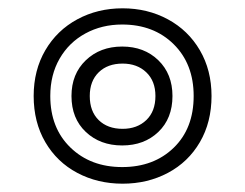

<svg xmlns="http://www.w3.org/2000/svg" viewBox="-20 -433 590 462"><path d="M61 -202Q61 -264 89 -312Q117 -360 166 -386.5Q215 -413 275 -413Q335 -413 384 -386.5Q433 -360 461 -312Q489 -264 489 -202Q489 -139 461 -91Q433 -43 384 -17Q335 9 275 9Q215 9 166 -17Q117 -43 89 -91Q61 -139 61 -202ZM446 -202Q446 -279 398 -326.5Q350 -374 274 -374Q225 -374 185.5 -352.5Q146 -331 123.5 -292Q101 -253 101 -202Q101 -125 149.5 -78Q198 -31 274 -31Q350 -31 398 -77.5Q446 -124 446 -202ZM152 -202Q152 -255 186.5 -288Q221 -321 274 -321Q327 -321 361 -288Q395 -255 395 -202Q395 -148 361 -115.5Q327 -83 274 -83Q221 -83 186.5 -115.5Q152 -148 152 -202ZM354 -202Q354 -238 332 -259Q310 -280 275 -280Q239 -280 217.5 -259Q196 -238 196 -202Q196 -165 217.5 -144Q239 -123 275 -123Q310 -123 332 -144Q354 -165 354 -202Z"/></svg>

Font: Athiti SemiBold
Style: Regular
Weight: 600
Designer: CadsonDemak Team
Foundry: CadsonDemak
Version: Version 1.032